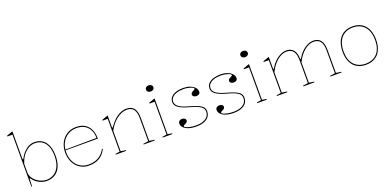

<svg xmlns="http://www.w3.org/2000/svg" viewBox="-3 -1613 5066 2496"><g transform="rotate(-20 2530.0 -365.0)"><path d="M130 15V-704H60V-715L144 -745V-362L152 -354Q160 -371 177 -397.5Q194 -424 220.5 -451Q247 -478 282.5 -496.5Q318 -515 363 -515Q410 -515 447.5 -497.5Q485 -480 511 -446Q537 -412 550.5 -364Q564 -316 564 -255Q564 -191 549.5 -141Q535 -91 506.5 -56Q478 -21 437.5 -3Q397 15 345 15Q320 15 294 8.5Q268 2 243 -11Q218 -24 195 -43.5Q172 -63 154 -90H144L140 15ZM345 0Q408 0 454 -30.5Q500 -61 525 -118Q550 -175 550 -255Q550 -332 528.5 -386.5Q507 -441 465 -470.5Q423 -500 363 -500Q318 -500 275 -475.5Q232 -451 197.5 -405Q163 -359 144 -293V-179Q144 -139 163.5 -106Q183 -73 214 -49Q245 -25 280 -12.5Q315 0 345 0Z M939 -515Q1008 -515 1056.5 -486.5Q1105 -458 1130.5 -404.5Q1156 -351 1156 -276H708V-286L1142 -290Q1142 -355 1117.5 -402Q1093 -449 1048 -474.5Q1003 -500 939 -500Q872 -500 819.5 -468Q767 -436 737.5 -379Q708 -322 708 -248Q708 -193 724.5 -147.5Q741 -102 770.5 -69Q800 -36 841 -18Q882 0 931 0Q971 0 1005.5 -8.5Q1040 -17 1068.5 -33.5Q1097 -50 1120.5 -75.5Q1144 -101 1162 -135L1169 -125Q1151 -90 1127.5 -63.5Q1104 -37 1074.5 -19.5Q1045 -2 1009 6.5Q973 15 931 15Q879 15 835.5 -4.5Q792 -24 760.5 -59Q729 -94 711.5 -142Q694 -190 694 -248Q694 -307 712 -355.5Q730 -404 762.5 -440Q795 -476 840 -495.5Q885 -515 939 -515Z M1843 -10V0H1689V-10L1759 -20V-338Q1759 -420 1729 -460Q1699 -500 1637 -500Q1601 -500 1564 -485.5Q1527 -471 1492.5 -444Q1458 -417 1428.5 -380.5Q1399 -344 1378 -300V-20L1448 -10V0H1304V-10L1364 -20V-474H1294V-485L1378 -515V-350L1386 -344Q1422 -399 1463 -437Q1504 -475 1548.5 -495Q1593 -515 1637 -515Q1671 -515 1696.5 -504Q1722 -493 1739 -471Q1756 -449 1764.5 -416Q1773 -383 1773 -338V-20Z M2012 -616Q1997 -616 1985.5 -621.5Q1974 -627 1967.5 -636.5Q1961 -646 1961 -658Q1961 -671 1967.5 -680.5Q1974 -690 1985.5 -695.5Q1997 -701 2012 -701Q2027 -701 2038.5 -695.5Q2050 -690 2056.5 -680.5Q2063 -671 2063 -658Q2063 -646 2056.5 -636.5Q2050 -627 2038.5 -621.5Q2027 -616 2012 -616ZM1953 0V-10L2013 -20V-474H1943V-485L2027 -515V-20L2087 -10V0Z M2416 15Q2372 15 2335.5 7Q2299 -1 2272.5 -16Q2246 -31 2231.5 -51.5Q2217 -72 2217 -97Q2217 -111 2224.5 -121.5Q2232 -132 2244 -137.5Q2256 -143 2269 -143Q2282 -143 2294 -138.5Q2306 -134 2313.5 -126Q2321 -118 2321 -105Q2321 -93 2314 -83.5Q2307 -74 2294 -69Q2275 -61 2268 -55.5Q2261 -50 2261 -43Q2261 -34 2282.5 -24Q2304 -14 2339.5 -7Q2375 0 2416 0Q2474 0 2514.5 -15Q2555 -30 2577 -58Q2599 -86 2599 -125Q2599 -154 2581.5 -175.5Q2564 -197 2524 -215.5Q2484 -234 2414 -252Q2344 -271 2302.5 -292Q2261 -313 2243.5 -337.5Q2226 -362 2226 -392Q2226 -448 2278.5 -481.5Q2331 -515 2424 -515Q2473 -515 2513.5 -500Q2554 -485 2578.5 -459Q2603 -433 2603 -398Q2603 -384 2595.5 -375Q2588 -366 2576 -361.5Q2564 -357 2551 -357Q2541 -357 2532 -359.5Q2523 -362 2515.5 -366.5Q2508 -371 2503.5 -378.5Q2499 -386 2499 -395Q2499 -420 2531 -434Q2547 -441 2553 -446Q2559 -451 2559 -457Q2559 -464 2547 -471.5Q2535 -479 2515 -485.5Q2495 -492 2471.5 -496Q2448 -500 2424 -500Q2366 -500 2325 -486.5Q2284 -473 2262 -448.5Q2240 -424 2240 -392Q2240 -366 2256.5 -343Q2273 -320 2311.5 -301Q2350 -282 2416 -264Q2490 -244 2533 -224.5Q2576 -205 2594.5 -181.5Q2613 -158 2613 -125Q2613 -92 2599.5 -66Q2586 -40 2561 -22Q2536 -4 2499.5 5.5Q2463 15 2416 15Z M2932 15Q2888 15 2851.5 7Q2815 -1 2788.5 -16Q2762 -31 2747.5 -51.5Q2733 -72 2733 -97Q2733 -111 2740.5 -121.5Q2748 -132 2760 -137.5Q2772 -143 2785 -143Q2798 -143 2810 -138.5Q2822 -134 2829.5 -126Q2837 -118 2837 -105Q2837 -93 2830 -83.5Q2823 -74 2810 -69Q2791 -61 2784 -55.5Q2777 -50 2777 -43Q2777 -34 2798.5 -24Q2820 -14 2855.5 -7Q2891 0 2932 0Q2990 0 3030.5 -15Q3071 -30 3093 -58Q3115 -86 3115 -125Q3115 -154 3097.5 -175.5Q3080 -197 3040 -215.5Q3000 -234 2930 -252Q2860 -271 2818.5 -292Q2777 -313 2759.5 -337.5Q2742 -362 2742 -392Q2742 -448 2794.5 -481.5Q2847 -515 2940 -515Q2989 -515 3029.5 -500Q3070 -485 3094.5 -459Q3119 -433 3119 -398Q3119 -384 3111.5 -375Q3104 -366 3092 -361.5Q3080 -357 3067 -357Q3057 -357 3048 -359.5Q3039 -362 3031.5 -366.5Q3024 -371 3019.5 -378.5Q3015 -386 3015 -395Q3015 -420 3047 -434Q3063 -441 3069 -446Q3075 -451 3075 -457Q3075 -464 3063 -471.5Q3051 -479 3031 -485.5Q3011 -492 2987.5 -496Q2964 -500 2940 -500Q2882 -500 2841 -486.5Q2800 -473 2778 -448.5Q2756 -424 2756 -392Q2756 -366 2772.5 -343Q2789 -320 2827.5 -301Q2866 -282 2932 -264Q3006 -244 3049 -224.5Q3092 -205 3110.5 -181.5Q3129 -158 3129 -125Q3129 -92 3115.5 -66Q3102 -40 3077 -22Q3052 -4 3015.5 5.5Q2979 15 2932 15Z M3318 -616Q3303 -616 3291.5 -621.5Q3280 -627 3273.5 -636.5Q3267 -646 3267 -658Q3267 -671 3273.5 -680.5Q3280 -690 3291.5 -695.5Q3303 -701 3318 -701Q3333 -701 3344.5 -695.5Q3356 -690 3362.5 -680.5Q3369 -671 3369 -658Q3369 -646 3362.5 -636.5Q3356 -627 3344.5 -621.5Q3333 -616 3318 -616ZM3259 0V-10L3319 -20V-474H3249V-485L3333 -515V-20L3393 -10V0Z M3533 0V-10L3593 -20V-474H3523V-485L3607 -515V-350L3615 -344Q3642 -394 3680 -432.5Q3718 -471 3761.5 -493Q3805 -515 3846 -515Q3880 -515 3905.5 -504Q3931 -493 3948 -471Q3965 -449 3973.5 -416Q3982 -383 3982 -338V-20L4052 -10V0H3898V-10L3968 -20V-338Q3968 -420 3938 -460Q3908 -500 3846 -500Q3813 -500 3780 -486Q3747 -472 3715.5 -446Q3684 -420 3656.5 -383Q3629 -346 3607 -300V-20L3677 -10V0ZM4272 0V-10L4342 -20V-338Q4342 -420 4312 -460Q4282 -500 4220 -500Q4187 -500 4154 -486Q4121 -472 4089.5 -446Q4058 -420 4030.5 -383Q4003 -346 3981 -300V-350L3989 -344Q4016 -394 4054 -432.5Q4092 -471 4135.5 -493Q4179 -515 4220 -515Q4254 -515 4279.5 -504Q4305 -493 4322 -471Q4339 -449 4347.5 -416Q4356 -383 4356 -338V-20L4426 -10V0Z M4762 -515Q4817 -515 4860.5 -497Q4904 -479 4934 -444Q4964 -409 4979.5 -359Q4995 -309 4995 -246Q4995 -185 4979 -136.5Q4963 -88 4933 -54Q4903 -20 4860 -2.5Q4817 15 4762 15Q4708 15 4665 -2.5Q4622 -20 4592 -54Q4562 -88 4546.5 -136.5Q4531 -185 4531 -246Q4531 -309 4546.5 -359Q4562 -409 4592 -444Q4622 -479 4665 -497Q4708 -515 4762 -515ZM4763 -500Q4695 -500 4646 -470Q4597 -440 4571 -383Q4545 -326 4545 -246Q4545 -188 4559.5 -142.5Q4574 -97 4602.5 -65Q4631 -33 4671 -16.5Q4711 0 4762 0Q4814 0 4854.5 -16.5Q4895 -33 4923.5 -65Q4952 -97 4966.5 -142.5Q4981 -188 4981 -246Q4981 -306 4966.5 -353Q4952 -400 4923.5 -433Q4895 -466 4854.5 -483Q4814 -500 4763 -500Z"/></g></svg>

Font: Kalnia Thin
Style: Regular
Weight: 100
Version: Version 1.105